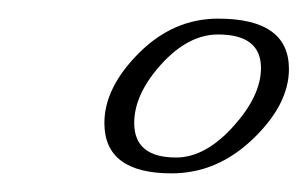

<svg xmlns="http://www.w3.org/2000/svg" viewBox="-20 -582 330 206"><path d="M214 -562Q290 -562 290 -508Q290 -470 251.5 -433Q213 -396 164 -396Q92 -396 92 -450Q92 -488 129 -525Q166 -562 214 -562ZM214 -545Q182 -545 153 -513Q124 -481 124 -450Q124 -413 169 -413Q200 -413 230 -446Q260 -479 260 -509Q260 -545 214 -545Z"/></svg>

Font: Dancing Script
Style: Regular
Weight: 400
Designer: Pablo Impallari
Foundry: Pablo Impallari. www.impallari.com
Version: Version 1.002